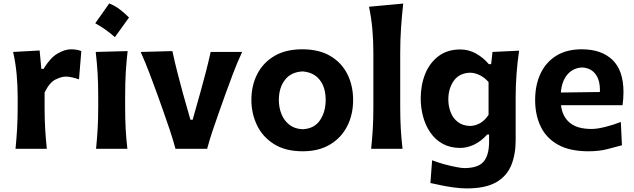

<svg xmlns="http://www.w3.org/2000/svg" viewBox="-20 -847 3608 1093"><path d="M68.4 0Q74.2 -59.6 77.4 -115.2Q80.6 -170.9 80.6 -239.7V-294.4Q80.6 -356.9 75 -421.4Q69.3 -485.8 54.7 -551.3L205.6 -559.6L215.3 -455.1H228Q266.1 -518.1 307.6 -542.2Q349.1 -566.4 384.8 -566.4Q397.5 -566.4 413.1 -564.2Q428.7 -562 442.9 -556.2L429.7 -395.5Q410.6 -401.9 390.1 -406.5Q369.6 -411.1 355.5 -411.1Q329.6 -411.1 295.4 -394Q261.2 -377 233.9 -320.3V-231.4Q233.9 -168.9 237.1 -114.3Q240.2 -59.6 246.6 0Z M601.7 -827.3Q631.7 -816 659.9 -795.1Q688.1 -774.1 714.4 -747.3Q674.2 -690.9 633.9 -635.5Q609.2 -657.6 581.5 -677.4Q553.9 -697.3 522.2 -714.5Q542.6 -743.5 562.4 -771.4Q582.3 -799.4 601.7 -827.3ZM526.9 0Q532.7 -59.6 535.9 -115.2Q539.1 -170.9 539.1 -239.7V-294.4Q539.1 -375.5 535.4 -433.8Q531.7 -492.2 524.9 -551.3L706.5 -556.2Q699.7 -495.6 696 -436.3Q692.4 -377 692.4 -294.4V-239.7Q692.4 -170.9 695.3 -115.2Q698.2 -59.6 705.1 0Z M979 0Q964.8 -52.2 947.3 -105.2Q929.7 -158.2 911.6 -208.5L877 -306.2Q854.5 -367.2 831.3 -429Q808.1 -490.7 780.8 -551.3L961.4 -556.2Q974.1 -496.1 989.3 -436.8Q1004.4 -377.4 1021 -316.9L1064 -165.5H1076.7L1119.6 -317.4Q1136.7 -378.9 1151.9 -437Q1167 -495.1 1179.2 -551.3H1358.4Q1330.1 -490.2 1306.6 -428.2Q1283.2 -366.2 1261.2 -305.2L1226.1 -206.5Q1207.5 -154.8 1190.4 -103.5Q1173.3 -52.2 1159.2 0Z M1703.6 14.2Q1604.5 14.2 1539.6 -26.9Q1474.6 -67.9 1442.9 -134.5Q1411.1 -201.2 1411.1 -277.8Q1411.1 -360.4 1444.6 -425.5Q1478 -490.7 1542.5 -528.6Q1606.9 -566.4 1700.2 -566.4Q1796.4 -566.4 1860.8 -528.1Q1925.3 -489.7 1957.8 -424.3Q1990.2 -358.9 1990.2 -277.8Q1990.2 -194.8 1956.5 -128.7Q1922.9 -62.5 1858.6 -24.2Q1794.4 14.2 1703.6 14.2ZM1702.6 -111.3Q1769 -114.3 1801.5 -162.4Q1834 -210.4 1834 -277.8Q1834 -349.1 1800 -392.3Q1766.1 -435.5 1702.6 -440.4Q1636.2 -437 1601.8 -391.8Q1567.4 -346.7 1567.4 -277.8Q1567.4 -234.4 1582.5 -197Q1597.7 -159.7 1627.7 -136.5Q1657.7 -113.3 1702.6 -111.3Z M2092.8 0Q2099.1 -59.6 2102.3 -115.2Q2105.5 -170.9 2105.5 -239.7V-546.4Q2105.5 -614.3 2099.9 -679Q2094.2 -743.7 2080.6 -808.6L2275.4 -826.7Q2268.1 -760.7 2263.2 -691.4Q2258.3 -622.1 2258.3 -546.4V-239.7Q2258.3 -170.9 2261.5 -115.2Q2264.6 -59.6 2271.5 0Z M2636.7 225.6Q2602.5 225.6 2563.5 220.2Q2524.4 214.8 2489 207.5Q2453.6 200.2 2430.2 194.8L2439.9 65.4Q2474.1 78.6 2511.2 88.6Q2548.3 98.6 2578.6 104.2Q2608.9 109.9 2622.1 109.9Q2702.1 109.9 2733.2 73Q2764.2 36.1 2764.2 -39.6V-81.1H2753.4Q2718.8 -42.5 2679 -23.7Q2639.2 -4.9 2600.1 -4.9Q2543 -4.9 2500.7 -28.1Q2458.5 -51.3 2430.7 -91.3Q2402.8 -131.3 2388.9 -181.9Q2375 -232.4 2375 -286.6Q2375 -363.3 2400.6 -426.5Q2426.3 -489.7 2476.6 -527.6Q2526.9 -565.4 2600.1 -565.4Q2648.4 -565.4 2689.9 -542.2Q2731.4 -519 2762.7 -481.9H2775.9L2783.7 -551.3L2935.1 -558.6Q2915.5 -425.3 2915.5 -294.4V-48.8Q2915.5 32.7 2889.9 94.7Q2864.3 156.7 2803.5 191.2Q2742.7 225.6 2636.7 225.6ZM2655.8 -129.9Q2720.7 -132.3 2761.2 -192.9V-379.9Q2739.7 -404.8 2711.9 -418.7Q2684.1 -432.6 2656.7 -433.1Q2594.2 -431.2 2563.2 -387Q2532.2 -342.8 2532.2 -281.2Q2532.2 -242.2 2545.4 -208Q2558.6 -173.8 2586.2 -152.6Q2613.8 -131.3 2655.8 -129.9Z M3329.6 14.2Q3223.6 14.2 3156.7 -23.2Q3089.8 -60.5 3058.1 -126.5Q3026.4 -192.4 3026.4 -277.8Q3026.4 -362.3 3056.6 -427.2Q3086.9 -492.2 3146 -529.3Q3205.1 -566.4 3292 -566.4Q3403.8 -566.4 3466.6 -506.1Q3529.3 -445.8 3529.3 -323.2Q3529.3 -300.8 3527.8 -283Q3526.4 -265.1 3523.9 -248H3173.8Q3180.7 -184.6 3222.9 -148.7Q3265.1 -112.8 3348.1 -112.8Q3378.4 -112.8 3425.5 -124.5Q3472.7 -136.2 3514.2 -152.8L3520.5 -20Q3486.3 -10.7 3438.5 1.7Q3390.6 14.2 3329.6 14.2ZM3395 -323.2Q3397.5 -389.2 3370.1 -425Q3342.8 -460.9 3293.5 -462.9Q3242.2 -460.4 3210 -422.6Q3177.7 -384.8 3172.9 -320.3Z"/></svg>

Font: Pinar DS1 Bold
Style: Regular
Weight: 700
Designer: Amin Abedi
Version: Version 3.000